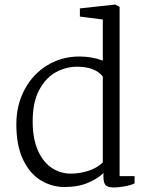

<svg xmlns="http://www.w3.org/2000/svg" viewBox="-20 -812 654 846"><path d="M507 -782V-36H573V-4Q557 4 530 9Q503 14 482 14Q452 14 443 1Q434 -12 436 -50Q414 -27 370 -7.5Q326 12 264 12Q208 12 159.5 -17.5Q111 -47 81.5 -109Q52 -171 52 -264Q52 -349 88.5 -417.5Q125 -486 188.5 -524.5Q252 -563 329 -563Q386 -563 433 -545V-726L332 -739V-775L488 -792ZM124 -277Q124 -200 147.5 -148Q171 -96 209 -71.5Q247 -47 292 -47Q332 -47 370 -59.5Q408 -72 433 -96V-475Q399 -518 319 -518Q272 -518 227.5 -494.5Q183 -471 153.5 -417Q124 -363 124 -277Z"/></svg>

Font: Martel Light
Style: Regular
Weight: 300
Designer: Dan Reynolds
Foundry: Dan Reynolds
Version: Version 1.001; ttfautohint (v1.1) -l 5 -r 5 -G 72 -x 0 -D la